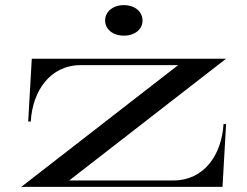

<svg xmlns="http://www.w3.org/2000/svg" viewBox="-20 -729 965 749"><path d="M63 0H848L862 -245H852C845 -126 777 -25 656 -25H250L862 -500H104L90 -255H100C107 -374 175 -475 296 -475H675ZM463 -590C508 -590 536 -616 536 -649C536 -682 508 -709 463 -709C419 -709 390 -682 390 -649C390 -616 419 -590 463 -590Z"/></svg>

Font: Sprat Extended
Style: Regular
Weight: 400
Width: 9
Designer: Ethan Nakache
Foundry: Collletttivo
Version: Version 2.000;Glyphs 3.2 (3217)